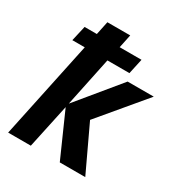

<svg xmlns="http://www.w3.org/2000/svg" viewBox="-178 -882 940 1005"><g transform="rotate(30 292.0 -380.0)"><path d="M142 -587H67L88 -679H162L179 -760H317L300 -679H432L412 -587H279L217 -290L426 -544H584L356 -272L484 0H330L212 -266L155 0H18Z"/></g></svg>

Font: Noto Sans Display
Style: Bold Italic
Weight: 700
Italic angle: -12°
Designer: Monotype Design team
Foundry: Monotype Imaging Inc.
Version: Version 1.000